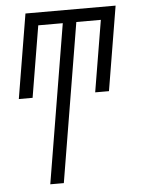

<svg xmlns="http://www.w3.org/2000/svg" viewBox="-53 -562 605 819"><g transform="rotate(-5 250.0 -152.5)"><path d="M129 215 242 -465H137L86 -159H27L87 -520H473L413 -159H354L405 -465H300L187 215Z"/></g></svg>

Font: Iosevka Light Oblique
Style: Regular
Weight: 300
Italic angle: -9°
Monospace: yes
Designer: Belleve Invis
Foundry: Belleve Invis
Version: Version 32.5.0; ttfautohint (v1.8.4)